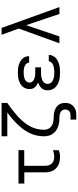

<svg xmlns="http://www.w3.org/2000/svg" viewBox="705 -1480 990 2440"><g transform="rotate(-90 1200.0 -260.0)"><path d="M428 8Q402 8 376.5 4Q351 0 327.5 -11Q304 -22 284.5 -39.5Q265 -57 252.5 -80Q240 -103 235 -128.5Q230 -154 230 -180V-446H88V-520H512V-447H313V-180Q313 -157 320 -134.5Q327 -112 343.5 -95.5Q360 -79 382.5 -72.5Q405 -66 428 -66Q449 -66 470.5 -70Q492 -74 511 -82V-8Q492 0 470.5 4Q449 8 428 8Z M900 215V141H953Q968 141 982.5 137.5Q997 134 1008 124Q1019 114 1024 100Q1029 86 1029 71Q1029 53 1019 38Q1009 23 993.5 14.5Q978 6 960.5 3Q943 0 925.5 0Q908 0 890.5 -1Q873 -2 855.5 -5Q838 -8 821 -13.5Q804 -19 788.5 -26.5Q773 -34 758.5 -44.5Q744 -55 732.5 -68Q721 -81 712 -96.5Q703 -112 697.5 -129Q692 -146 690 -163.5Q688 -181 688 -198Q688 -246 699 -293Q710 -340 731 -383Q752 -426 781 -464Q810 -502 843.5 -536.5Q877 -571 913.5 -602Q950 -633 989 -662H688V-735H1112V-662Q1071 -634 1031 -603.5Q991 -573 953.5 -540Q916 -507 882.5 -469.5Q849 -432 823.5 -389Q798 -346 784.5 -297Q771 -248 771 -198Q771 -180 775.5 -161.5Q780 -143 790.5 -128Q801 -113 816 -102Q831 -91 848.5 -84.5Q866 -78 884.5 -76Q903 -74 921 -73H922Q944 -73 966.5 -70.5Q989 -68 1010.5 -61.5Q1032 -55 1051.5 -43Q1071 -31 1085 -13.5Q1099 4 1105.5 26Q1112 48 1112 71Q1112 91 1108 111Q1104 131 1093.5 148.5Q1083 166 1067 179.5Q1051 193 1032.5 201Q1014 209 994 212Q974 215 953 215Z M1497 8Q1471 8 1445.5 5.5Q1420 3 1395 -4Q1370 -11 1347.5 -23.5Q1325 -36 1307.5 -55Q1290 -74 1281 -99Q1272 -124 1272 -150Q1272 -171 1278.5 -191.5Q1285 -212 1300 -227.5Q1315 -243 1333.5 -254Q1352 -265 1372 -271Q1355 -278 1339 -288Q1323 -298 1311 -312Q1299 -326 1293.5 -344Q1288 -362 1288 -381Q1288 -405 1296 -428Q1304 -451 1320.5 -468.5Q1337 -486 1358 -498Q1379 -510 1402 -516.5Q1425 -523 1449 -525.5Q1473 -528 1497 -528Q1520 -528 1543.5 -526Q1567 -524 1589.5 -517.5Q1612 -511 1633 -500.5Q1654 -490 1670.5 -473.5Q1687 -457 1696.5 -435Q1706 -413 1706 -390V-385H1623V-387Q1623 -400 1616 -411.5Q1609 -423 1598.5 -430.5Q1588 -438 1575.5 -443Q1563 -448 1550 -450.5Q1537 -453 1523.5 -453.5Q1510 -454 1497 -454Q1483 -454 1469.5 -453Q1456 -452 1442.5 -449Q1429 -446 1416.5 -441Q1404 -436 1393.5 -427.5Q1383 -419 1377 -406Q1371 -393 1371 -380Q1371 -366 1377 -353.5Q1383 -341 1394.5 -332.5Q1406 -324 1419 -319Q1432 -314 1445.5 -311.5Q1459 -309 1472.5 -308Q1486 -307 1500 -307H1564V-234H1500Q1484 -234 1468.5 -233Q1453 -232 1437.5 -228.5Q1422 -225 1407.5 -219.5Q1393 -214 1380.5 -204.5Q1368 -195 1361 -180.5Q1354 -166 1354 -151Q1354 -135 1360.5 -120.5Q1367 -106 1379 -96Q1391 -86 1405.5 -80Q1420 -74 1435.5 -70.5Q1451 -67 1466.5 -66Q1482 -65 1497 -65Q1512 -65 1526.5 -66Q1541 -67 1555.5 -69.5Q1570 -72 1584 -76Q1598 -80 1610 -88Q1622 -96 1631 -108Q1640 -120 1640 -135H1722V-132Q1722 -108 1711 -85Q1700 -62 1682 -45.5Q1664 -29 1641.5 -18.5Q1619 -8 1595 -2Q1571 4 1546.5 6Q1522 8 1497 8Z M1870 0 2057 -517 2029 -594Q2016 -629 2003.5 -664.5Q1991 -700 1978 -735H2065L2330 0H2243L2100 -423L1957 0Z"/></g></svg>

Font: Iosevka Extended
Style: Regular
Weight: 400
Width: 7
Monospace: yes
Designer: Belleve Invis
Foundry: Belleve Invis
Version: Version 32.5.0; ttfautohint (v1.8.4)